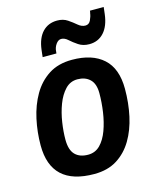

<svg xmlns="http://www.w3.org/2000/svg" viewBox="-115 -839 760 929"><g transform="rotate(-15 265.0 -374.5)"><path d="M242 10Q26 10 26 -191Q26 -257 40 -321.5Q54 -386 84 -438Q114 -490 162 -521Q210 -552 279 -552Q380 -552 435.5 -502Q491 -452 491 -350Q491 -279 477 -214.5Q463 -150 433 -99.5Q403 -49 356 -19.5Q309 10 242 10ZM237 -88Q273 -88 297.5 -113Q322 -138 337 -179Q352 -220 359 -268Q366 -316 366 -362Q366 -409 342.5 -431.5Q319 -454 280 -454Q244 -454 219 -427.5Q194 -401 178.5 -360Q163 -319 156 -273Q149 -227 149 -187Q149 -135 172 -111.5Q195 -88 237 -88ZM146 -601Q147 -611 148 -620Q149 -629 150 -637Q157 -694 185.5 -724Q214 -754 259 -754Q289 -754 310.5 -739.5Q332 -725 349.5 -710Q367 -695 386 -695Q404 -695 412.5 -713Q421 -731 423 -747Q425 -753 425 -759H494Q493 -750 492 -741Q491 -732 490 -724Q483 -666 454.5 -634.5Q426 -603 381 -603Q350 -603 327.5 -618Q305 -633 288.5 -648Q272 -663 255 -663Q240 -663 228.5 -646.5Q217 -630 216 -611Q215 -607 215 -601Z"/></g></svg>

Font: Georama SemiBold
Style: Italic
Weight: 600
Italic angle: -9°
Designer: Jean-Baptiste Levee
Foundry: Production Type
Version: Version 1.000